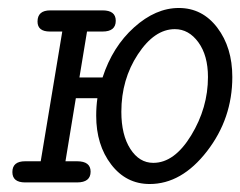

<svg xmlns="http://www.w3.org/2000/svg" viewBox="-20 -457 602 481"><path d="M11 -26Q11 -53 43 -53Q43 -53 82 -53L136 -378H105Q74 -378 74 -403Q74 -431 106 -431H237Q270 -431 270 -405Q270 -378 237 -378Q237 -378 198 -378L179 -263H237Q262 -340 316 -388.5Q370 -437 428 -437Q487 -437 524.5 -387.5Q562 -338 562 -264Q562 -160 498.5 -78Q435 4 355 4Q296 4 258.5 -45Q221 -94 221 -167Q221 -190 224 -211H170L144 -53H173Q207 -53 207 -27Q207 0 173 0H43Q11 0 11 -26ZM284 -177Q284 -119 306.5 -84Q329 -49 364 -49Q417 -49 459 -118Q501 -187 501 -264Q501 -318 477 -351Q453 -384 418 -384Q367 -384 325.5 -321Q284 -258 284 -177Z"/></svg>

Font: CMU Typewriter Text
Style: LightOblique
Weight: 200
Italic angle: -9.46001°
Version: Version 0.7.0